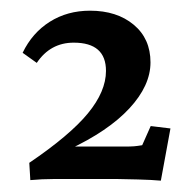

<svg xmlns="http://www.w3.org/2000/svg" viewBox="-20 -484 353 352"><path d="M33.7 -185.5Q107.9 -235.8 141.1 -276.1Q174.3 -316.4 174.3 -354Q174.3 -405.8 115.2 -405.8Q72.3 -405.8 47.4 -368.7L21.5 -387.2Q39.1 -423.8 71.3 -444.1Q103.5 -464.4 145 -464.4Q194.3 -464.4 225.1 -438.7Q255.9 -413.1 255.9 -369.6Q255.9 -327.1 217.3 -285.4Q178.7 -243.7 105.5 -209.5L106 -215.3H207.5Q219.7 -215.3 225.8 -215.8Q231.9 -216.3 240.7 -217.8L256.3 -252.9L292.5 -248.5L274.9 -152.8Q258.8 -154.3 232.7 -155Q206.5 -155.8 195.8 -155.8H77.6Q67.9 -155.8 56.9 -155.3Q45.9 -154.8 35.6 -153.8Z"/></svg>

Font: Lateef Medium
Style: Regular
Weight: 500
Designer: SIL International
Foundry: SIL International
Version: Version 4.200